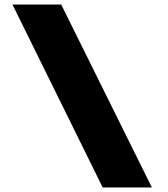

<svg xmlns="http://www.w3.org/2000/svg" viewBox="-20 -720 740 847"><path d="M433 107 35 -700H250L650 107Z"/></svg>

Font: Lexend Exa Black
Style: Regular
Weight: 900
Designer: Bonnie Shaver-Troup, Thomas Jockin
Foundry: Lexend
Version: Version 1.007